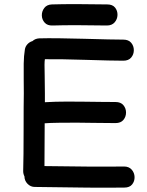

<svg xmlns="http://www.w3.org/2000/svg" viewBox="-20 -892 699 911"><path d="M570 -2Q595 -2 607 -17Q619 -32 618.5 -52Q618 -72 605 -87Q592 -102 568 -102Q435 -100 191 -104Q192 -165 192 -307Q218 -309 259 -309.5Q300 -310 343.5 -310Q387 -310 423 -309Q493 -308 528 -308Q553 -308 565.5 -323Q578 -338 578 -358Q578 -378 565.5 -393Q553 -408 528 -408Q500 -408 460.5 -408.5Q421 -409 378 -409.5Q335 -410 298 -410Q242 -410 193 -407V-448Q193 -472 192 -535Q190 -597 193 -611Q261 -612 387 -608Q512 -604 565 -604Q590 -604 602.5 -619Q615 -634 615 -654Q615 -674 602.5 -689Q590 -704 565 -704Q515 -704 378 -708Q240 -712 166 -710Q147 -709 134 -697Q120 -693 110 -682Q100 -671 98 -657Q93 -627 92.5 -590Q92 -553 92.5 -516Q93 -479 93 -450Q92 -404 92 -276Q92 -148 90 -80Q90 -67 96 -55Q96 -35 110.5 -20Q125 -5 145 -5Q435 0 570 -2ZM230 -771Q326 -774 487 -771Q511 -771 524 -786Q537 -801 537.5 -821Q538 -841 526 -856Q514 -871 489 -871Q325 -874 226 -871Q202 -870 190 -854Q178 -838 178.5 -818.5Q179 -799 192 -784.5Q205 -770 230 -771Z"/></svg>

Font: Balsamiq Sans
Style: Regular
Weight: 400
Designer: Michael Angeles
Foundry: Balsamiq SRL
Version: Version 1.020; ttfautohint (v1.8.4.7-5d5b);gftools[0.9.26]